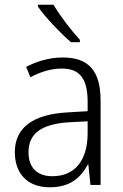

<svg xmlns="http://www.w3.org/2000/svg" viewBox="-20 -785 523 815"><path d="M207 -765H141V-757C170 -714 236 -645 281 -606H319V-616C283 -655 234 -719 207 -765ZM246 -541C190 -541 136 -525 91 -501L109 -457C154 -481 198 -494 242 -494C316 -494 352 -455 352 -352V-313L268 -308C122 -300 43 -245 43 -139C43 -49 96 10 191 10C278 10 322 -30 353 -87H355L364 0H407V-358C407 -485 356 -541 246 -541ZM274 -266 352 -270V-217C351 -105 299 -37 202 -37C139 -37 101 -72 101 -139C101 -219 157 -259 274 -266Z"/></svg>

Font: Noto Sans Malayalam SemiCondensed Light
Style: Regular
Weight: 300
Width: 4
Designer: Jelle Bosma - Monotype Design Team
Foundry: Monotype Imaging Inc.
Version: Version 2.104